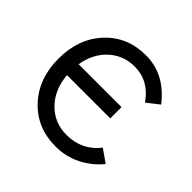

<svg xmlns="http://www.w3.org/2000/svg" viewBox="-135 -608 747 747"><g transform="rotate(45 238.5 -234.0)"><path d="M399 -111 452 -74Q419 -33 370.5 -8.5Q322 16 266 16Q163 16 97.5 -54Q32 -124 32 -234Q32 -344 97 -414Q162 -484 264 -484Q368 -484 441 -390L391 -351Q342 -422 264 -422Q202 -422 158 -381.5Q114 -341 103 -274H339V-212H101Q107 -138 152 -92Q197 -46 264 -46Q348 -46 399 -111Z"/></g></svg>

Font: Didact Gothic
Style: Regular
Weight: 400
Designer: Daniel Johnson
Foundry: Daniel Johnson
Version: Version 2.101;PS 002.101;hotconv 1.0.88;makeotf.lib2.5.64775